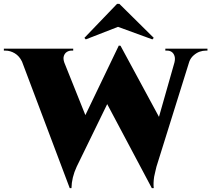

<svg xmlns="http://www.w3.org/2000/svg" viewBox="-69 -952 1094 994"><path d="M537 -932 368 -756 375 -748 542 -813 720 -748 727 -756 549 -932ZM787 -700H1005V-690H997Q981 -690 965 -684.5Q949 -679 933.5 -665.5Q918 -652 911 -633L741 -89Q739 -81 736 -68L729 -37Q724 -3 727 22H717L486 -413L328 -89Q302 -33 301 22H292L45 -633Q31 -662 7.5 -676Q-16 -690 -41 -690H-49V-700H310V-690H301Q288 -690 277 -683Q266 -676 261.5 -662Q257 -648 264 -628L373 -356L546 -716L555 -715L754 -347L834 -628Q839 -648 834.5 -662Q830 -676 820 -683Q810 -690 796 -690H787Z"/></svg>

Font: Cinzel Decorative Black
Style: Regular
Weight: 900
Designer: Natanael Gama
Version: Version 1.001;PS 001.001;hotconv 1.0.56;makeotf.lib2.0.21325